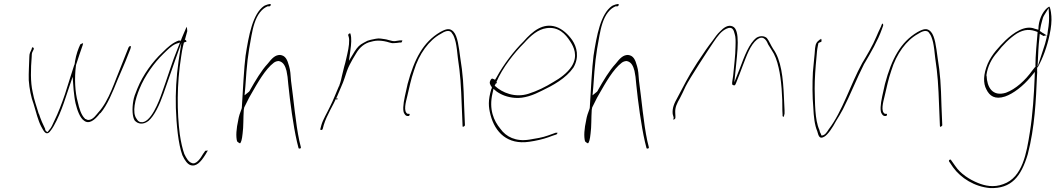

<svg xmlns="http://www.w3.org/2000/svg" viewBox="-20 -691 5360 975"><path d="M129 -402C128 -364 125 -322 126 -284C129 -241 138 -196 151 -162C164 -119 173 -80 189 -49C202 -25 213 -2 232 -21C234 -23 236 -27 239 -30C257 -53 278 -99 293 -138C307 -174 319 -214 333 -254L349 -301L354 -233C357 -207 359 -186 364 -165C372 -131 387 -91 406 -79C431 -58 461 -80 488 -116H490C525 -157 552 -223 578 -288C596 -331 614 -369 630 -412L642 -442C646 -455 646 -455 642 -457C638 -459 631 -449 630 -443L618 -413C611 -394 603 -374 595 -355C563 -280 534 -180 480 -121C470 -110 453 -83 431 -82C425 -81 420 -84 414 -87H412L411 -89C392 -107 382 -141 375 -173C361 -222 357 -292 366 -361L367 -364C378 -400 390 -432 400 -462L402 -472C400 -471 395 -470 388 -466C377 -443 367 -415 361 -380C361 -374 359 -367 358 -362L357 -361C349 -337 341 -312 334 -289L310 -213C294 -166 275 -116 256 -78C248 -61 241 -42 229 -30L222 -21H220C215 -23 211 -28 209 -32L210 -35C198 -59 187 -84 177 -115H175V-119C166 -150 153 -184 146 -223C134 -275 136 -341 141 -403C141 -413 141 -421 146 -430C151 -439 152 -443 152 -444C151 -450 145 -452 143 -450C143 -449 142 -448 140 -440C134 -426 129 -421 129 -402ZM361 -380 360 -379ZM400 -462V-463ZM642 -442Z M657 -179C650 -139 652 -98 664 -79C680 -61 707 -56 734 -77C764 -103 790 -158 810 -215C830 -270 849 -328 869 -384L901 -474L887 -382C875 -298 871 -221 873 -143C876 -59 885 40 906 97C919 126 933 142 946 147C976 158 1000 131 1022 96L1035 74C1034 74 1033 73 1032 73C1029 74 1025 76 1023 74L1011 91C1000 110 976 149 952 136C938 131 927 114 916 91C907 66 899 32 893 -9C879 -119 877 -262 900 -404C902 -423 906 -440 909 -455L914 -475L922 -478H926C928 -486 924 -486 918 -491L920 -493C925 -510 927 -520 931 -533C931 -542 929 -550 928 -555C928 -554 926 -552 926 -551C921 -538 903 -500 897 -481L896 -486C894 -484 893 -485 887 -485C856 -473 836 -456 803 -423C756 -379 706 -312 677 -240C667 -216 660 -197 657 -179ZM688 -239C716 -308 764 -373 809 -417C831 -438 850 -459 875 -469L894 -475L883 -447C854 -377 829 -292 801 -216C790 -184 745 -60 694 -71H693C684 -73 679 -79 674 -87C649 -119 667 -189 688 -239ZM1011 92V91Z M1227 -408C1220 -359 1212 -212 1208 -144L1207 -139C1199 -119 1193 -100 1190 -83V-82C1180 -38 1177 2 1184 27C1190 33 1197 37 1199 37C1204 33 1209 18 1212 -13C1217 -48 1215 -91 1218 -134L1219 -139C1220 -141 1219 -141 1220 -144V-145L1234 -173C1240 -187 1249 -202 1257 -216C1288 -270 1327 -340 1371 -373C1378 -378 1387 -381 1395 -381H1396C1420 -376 1429 -354 1435 -331C1439 -313 1442 -291 1444 -262C1453 -173 1469 -54 1488 29L1496 61C1497 65 1509 65 1508 57L1500 24C1481 -65 1471 -188 1458 -280C1456 -311 1454 -336 1448 -355C1439 -388 1430 -409 1402 -412C1377 -412 1361 -395 1339 -367C1308 -334 1276 -280 1250 -234L1248 -230C1248 -229 1245 -226 1244 -225L1222 -207L1226 -252C1234 -369 1238 -409 1257 -510C1265 -553 1276 -597 1300 -628C1314 -646 1326 -653 1339 -659H1349C1352 -660 1356 -664 1355 -668C1355 -676 1324 -663 1321 -661C1263 -621 1243 -511 1227 -408ZM1402 -411V-410Z M1607 -37C1606 -31 1608 -31 1609 -31C1615 -31 1617 -31 1619 -37L1624 -56C1640 -108 1671 -154 1692 -202C1705 -235 1721 -266 1730 -295C1737 -317 1745 -342 1755 -361L1770 -389L1788 -419C1807 -453 1835 -473 1864 -479L1876 -482C1893 -486 1912 -485 1930 -482C1951 -479 1965 -470 1980 -472H1981C1989 -472 2004 -474 2009 -475H2018C2020 -476 2023 -482 2023 -485C2023 -486 2023 -487 2020 -486H2012C2003 -484 1992 -484 1985 -482H1982C1976 -482 1972 -483 1968 -484L1952 -488C1945 -490 1942 -491 1935 -492L1914 -495C1898 -498 1880 -492 1863 -489L1846 -484L1827 -474C1806 -463 1796 -453 1781 -430L1752 -382L1759 -433C1764 -468 1766 -497 1760 -518V-519C1759 -525 1748 -519 1749 -515L1748 -513C1749 -508 1753 -501 1753 -488C1754 -460 1746 -426 1738 -392C1735 -378 1732 -366 1728 -353C1724 -334 1719 -319 1716 -304L1712 -286C1710 -277 1707 -268 1704 -260L1702 -253H1701C1686 -219 1673 -183 1656 -150C1641 -118 1620 -84 1612 -56ZM1704 -258H1703ZM1687 -186H1693L1694 -192H1688ZM1691 -200V-199ZM1729 -351H1728ZM1863 -489H1862Z M2036 -202C2027 -161 2024 -125 2034 -113C2038 -105 2045 -102 2048 -102H2055C2058 -102 2059 -104 2060 -108C2061 -112 2060 -113 2057 -113H2050C2027 -124 2041 -173 2048 -202C2059 -248 2067 -289 2082 -332C2108 -418 2159 -487 2218 -519C2235 -530 2263 -545 2276 -521C2284 -512 2289 -496 2294 -477C2299 -454 2302 -427 2305 -397C2318 -311 2321 -259 2325 -149L2329 -51C2329 -47 2330 -47 2332 -47C2335 -48 2341 -52 2341 -55L2337 -151C2334 -263 2331 -313 2317 -400C2310 -452 2304 -507 2283 -530C2264 -550 2246 -545 2215 -528C2129 -477 2084 -392 2050 -265ZM2218 -519Z M2470 -281C2463 -271 2470 -258 2478 -248L2476 -239H2475C2458 -181 2460 -149 2471 -107C2494 -19 2557 45 2667 29C2702 24 2737 16 2765 6C2778 1 2792 -4 2805 -8C2806 -8 2809 -10 2811 -16V-17C2812 -18 2809 -16 2810 -17H2802L2763 -3C2736 7 2700 13 2668 18C2600 29 2550 4 2521 -37C2487 -78 2462 -136 2481 -217L2486 -240L2501 -227C2526 -209 2557 -197 2595 -194C2641 -190 2690 -209 2729 -229C2788 -257 2854 -293 2892 -348C2923 -401 2909 -453 2886 -487C2865 -517 2836 -544 2803 -555C2738 -576 2685 -534 2638 -480C2592 -435 2537 -364 2502 -299L2494 -286L2483 -291C2478 -293 2476 -292 2470 -283ZM2492 -256 2500 -271 2499 -268H2503L2504 -273H2500C2532 -348 2592 -423 2642 -473C2676 -511 2712 -542 2755 -548C2816 -557 2852 -518 2876 -480C2893 -454 2917 -408 2883 -354C2861 -320 2823 -293 2791 -275C2749 -249 2708 -229 2664 -215C2596 -193 2530 -220 2493 -255ZM2892 -347Z M2994 -408C2987 -359 2979 -212 2975 -144L2974 -139C2966 -119 2960 -100 2957 -83V-82C2947 -38 2944 2 2951 27C2957 33 2964 37 2966 37C2971 33 2976 18 2979 -13C2984 -48 2982 -91 2985 -134L2986 -139C2987 -141 2986 -141 2987 -144V-145L3001 -173C3007 -187 3016 -202 3024 -216C3055 -270 3094 -340 3138 -373C3145 -378 3154 -381 3162 -381H3163C3187 -376 3196 -354 3202 -331C3206 -313 3209 -291 3211 -262C3220 -173 3236 -54 3255 29L3263 61C3264 65 3276 65 3275 57L3267 24C3248 -65 3238 -188 3225 -280C3223 -311 3221 -336 3215 -355C3206 -388 3197 -409 3169 -412C3144 -412 3128 -395 3106 -367C3075 -334 3043 -280 3017 -234L3015 -230C3015 -229 3012 -226 3011 -225L2989 -207L2993 -252C3001 -369 3005 -409 3024 -510C3032 -553 3043 -597 3067 -628C3081 -646 3093 -653 3106 -659H3116C3119 -660 3123 -664 3122 -668C3122 -676 3091 -663 3088 -661C3030 -621 3010 -511 2994 -408ZM3169 -411V-410Z M3396 -112 3401 -94C3398 -83 3399 -82 3402 -84C3407 -86 3410 -88 3410 -97H3409L3410 -98L3409 -117C3407 -146 3418 -167 3433 -193C3442 -209 3451 -230 3462 -253C3482 -293 3580 -443 3602 -475C3624 -508 3643 -534 3671 -546C3699 -558 3706 -539 3711 -518C3716 -503 3716 -482 3715 -455C3715 -412 3707 -351 3703 -306C3700 -285 3697 -271 3698 -265C3698 -262 3699 -260 3705 -258C3713 -256 3714 -259 3722 -280C3732 -306 3742 -330 3752 -358C3771 -406 3789 -462 3825 -491H3826C3860 -517 3876 -477 3881 -465L3899 -436C3915 -413 3926 -383 3934 -347C3948 -289 3954 -197 3953 -128L3954 -109C3953 -105 3954 -104 3955 -100C3958 -93 3961 -99 3964 -114V-131C3963 -143 3962 -166 3961 -195C3957 -296 3947 -387 3906 -443C3893 -463 3887 -482 3874 -498C3861 -509 3840 -511 3821 -499C3784 -470 3761 -408 3736 -341L3709 -273L3716 -341C3724 -425 3741 -541 3700 -557C3678 -567 3655 -551 3636 -531C3623 -519 3611 -502 3596 -481C3580 -461 3554 -424 3520 -372C3467 -290 3457 -263 3421 -197C3403 -165 3393 -142 3396 -112ZM3640 -524V-523ZM3705 -258H3704ZM3822 -499H3821ZM3874 -498H3873ZM3881 -465V-464ZM3964 -132V-131Z M4119 -446C4117 -410 4111 -366 4108 -325C4105 -268 4105 -199 4110 -146C4112 -99 4117 -55 4130 -25C4137 1 4142 17 4166 3C4184 -7 4208 -43 4226 -77C4237 -95 4249 -114 4260 -135C4297 -207 4330 -291 4368 -366L4369 -368L4370 -369C4401 -422 4438 -485 4458 -542L4463 -556C4465 -561 4465 -562 4465 -563V-564C4464 -572 4462 -571 4461 -571C4459 -570 4456 -564 4454 -557L4448 -544C4444 -535 4437 -522 4430 -504C4412 -460 4383 -412 4358 -370C4299 -263 4258 -125 4188 -34C4182 -24 4169 -3 4154 -3H4151C4149 -15 4144 -14 4141 -31C4117 -84 4119 -169 4117 -240C4117 -293 4121 -347 4126 -398C4128 -422 4129 -438 4133 -457L4136 -472C4141 -476 4148 -477 4151 -479C4153 -486 4151 -494 4149 -494C4146 -493 4147 -493 4146 -490H4143C4128 -478 4122 -472 4119 -446ZM4188 -35V-34Z M4460 -202C4451 -161 4448 -125 4458 -113C4462 -105 4469 -102 4472 -102H4479C4482 -102 4483 -104 4484 -108C4485 -112 4484 -113 4481 -113H4474C4451 -124 4465 -173 4472 -202C4483 -248 4491 -289 4506 -332C4532 -418 4583 -487 4642 -519C4659 -530 4687 -545 4700 -521C4708 -512 4713 -496 4718 -477C4723 -454 4726 -427 4729 -397C4742 -311 4745 -259 4749 -149L4753 -51C4753 -47 4754 -47 4756 -47C4759 -48 4765 -52 4765 -55L4761 -151C4758 -263 4755 -313 4741 -400C4734 -452 4728 -507 4707 -530C4688 -550 4670 -545 4639 -528C4553 -477 4508 -392 4474 -265ZM4642 -519Z M4799 124V128L4820 159C4860 214 4929 257 5007 264C5116 268 5165 206 5199 93C5235 -44 5241 -187 5246 -307L5247 -323C5247 -327 5246 -336 5247 -344H5246L5247 -348L5250 -350C5275 -393 5298 -456 5310 -515C5318 -550 5321 -586 5319 -609C5317 -639 5311 -658 5308 -657H5307C5281 -642 5259 -603 5254 -559L5253 -540L5235 -545C5184 -566 5125 -523 5086 -486C5054 -454 5017 -416 4996 -368C4973 -314 4972 -268 4989 -237C5005 -204 5032 -184 5084 -201C5127 -216 5175 -254 5213 -299L5235 -326L5234 -295C5231 -215 5224 -107 5210 -21C5193 86 5173 210 5075 244C5026 263 4980 252 4946 238C4904 221 4858 192 4831 152L4809 121C4809 121 4807 119 4806 119C4804 119 4800 121 4799 124ZM4989 -307V-308C4995 -355 5017 -395 5044 -425C5072 -462 5108 -498 5144 -521C5183 -544 5213 -543 5248 -529L5249 -528V-527C5245 -478 5238 -409 5238 -358L5239 -354L5223 -334C5186 -282 5137 -238 5088 -220C5019 -199 4992 -249 4990 -307ZM5260 -534 5262 -541C5264 -556 5268 -571 5272 -586C5274 -596 5278 -607 5284 -616L5305 -650L5307 -615C5308 -592 5307 -568 5301 -534L5298 -510H5297L5294 -496C5290 -478 5284 -458 5277 -438L5249 -352L5253 -437C5254 -458 5256 -479 5258 -496L5260 -519L5278 -509V-508C5278 -508 5281 -508 5282 -509L5294 -512L5280 -521C5268 -527 5269 -529 5260 -534ZM5262 -541H5263L5262 -542ZM5247 -323 5246 -322ZM5297 -510V-513L5294 -512Z"/></svg>

Font: Stray Cat
Style: HlCnObl
Weight: 100
Version: Version 1.0